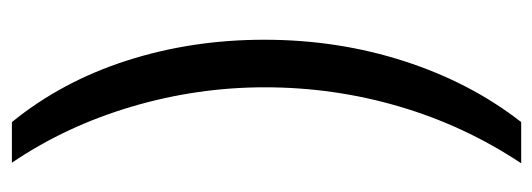

<svg xmlns="http://www.w3.org/2000/svg" viewBox="-314 -446 918 331"><g transform="rotate(90 145.5 -281.0)"><path d="M49 -277Q49 -404 86 -518.5Q123 -633 191 -720H262Q197 -622 164 -509.5Q131 -397 131 -278Q131 -161 164.5 -48Q198 65 261 158H191Q121 72 85 -40Q49 -152 49 -277Z"/></g></svg>

Font: Noto Sans Thai ExtCond
Style: Regular
Weight: 400
Width: 2
Designer: Monotype Design Team
Foundry: Monotype Imaging Inc.
Version: Version 2.002; ttfautohint (v1.8.4.7-5d5b)